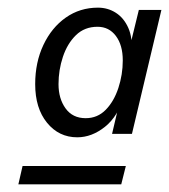

<svg xmlns="http://www.w3.org/2000/svg" viewBox="-20 -686 442 502"><path d="M182 -327Q134 -327 103 -365Q72 -403 72 -466Q72 -523 93.5 -568.5Q115 -614 152 -640Q189 -666 236 -666Q262 -666 283 -652.5Q304 -639 315.5 -613Q327 -587 324 -549L310 -525L343 -660H402L325 -336H273L309 -489L305 -437Q289 -382 254.5 -354.5Q220 -327 182 -327ZM28 -204 39 -252H309L297 -204ZM204 -377Q235 -377 256.5 -399Q278 -421 289.5 -456Q301 -491 301 -528Q301 -568 283 -592Q265 -616 235 -616Q201 -616 178.5 -594Q156 -572 144.5 -537.5Q133 -503 133 -466Q133 -428 151.5 -402.5Q170 -377 204 -377Z"/></svg>

Font: Kantumruy Pro
Style: Italic
Weight: 400
Italic angle: -13°
Designer: Sovichet Tep
Foundry: Sovichet Tep
Version: Version 1.002